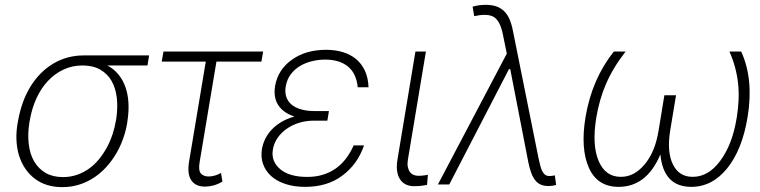

<svg xmlns="http://www.w3.org/2000/svg" viewBox="-20 -757 3120 788"><path d="M53.6 -258.9 55.4 -268.1Q62.9 -306.8 75.1 -339.8Q87.4 -372.9 105.8 -403.1Q124.3 -432.5 147.5 -456Q170.8 -479.4 198.2 -495.7Q225.5 -512.1 256.9 -520.8Q288.4 -529.5 322.8 -529.5H592L585.2 -488.3H420.8Q447.4 -474.1 465.9 -451.5Q484.4 -429 494.7 -400Q505 -371.1 507.1 -336.1Q509.2 -301.1 503.2 -261.7L502.5 -255.3Q497.2 -221.6 485.6 -188.7Q474.1 -155.9 456.7 -126.4Q439.3 -96.9 416.4 -71.7Q393.5 -46.5 365.6 -28.1Q337.7 -9.6 305 0.7Q272.4 11 235.4 11Q168 11 122.2 -24.1Q99.4 -41.5 83.1 -65.9Q66.8 -90.2 57.7 -120Q48.7 -149.9 47.4 -185Q46.2 -220.2 53.6 -258.9ZM238.3 -30.2Q269.5 -30.2 296.3 -39.6Q323.2 -49 345.9 -65.3Q368.6 -81.7 386.7 -104Q404.8 -126.4 418.7 -152Q432.5 -177.6 441.8 -205.6Q451 -233.7 455.6 -261.4L457 -268.5Q464.1 -315.7 459.3 -356Q454.5 -396.3 437.5 -425.6Q420.5 -454.9 390.8 -471.6Q361.2 -488.3 318.2 -488.3Q275.9 -488.3 240.1 -471.2Q204.2 -454.2 176.3 -424.4Q148.4 -394.5 129.6 -353.5Q110.8 -312.5 102.6 -264.6L101.2 -258.2Q93 -208.8 97.8 -166.9Q102.6 -125 120.2 -94.6Q137.8 -64.3 167.4 -47.2Q197.1 -30.2 238.3 -30.2Z M650.9 -545.5H1060L1052.9 -504.3H868.3L799.7 -94.1Q793.3 -58.2 804.3 -45.1Q815 -32.7 836.6 -32.7Q849.1 -32.7 862.6 -36.8Q876.1 -40.8 887.1 -47.2L892.8 -11.7Q874.3 -0.7 856.2 4.1Q838.1 8.9 821 8.9Q783.4 8.9 765.6 -16.3Q747.9 -41.5 755.7 -92L824.6 -504.3H643.8Z M1055 -145.2Q1058.9 -167.6 1069.2 -188.2Q1079.5 -208.8 1096.2 -226.2Q1112.9 -243.6 1136 -257.1Q1159.1 -270.6 1188.6 -278.8Q1163.7 -286.9 1146.8 -299.5Q1130 -312.1 1120.4 -328.1Q1110.8 -344.1 1108.1 -363.3Q1105.5 -382.5 1109 -403.8Q1120.4 -470.9 1177.6 -511.7Q1234.4 -552.6 1318.5 -552.6Q1355.8 -552.6 1387.1 -543.1Q1418.3 -533.7 1441.2 -514.7Q1464.1 -495.7 1477.6 -466.8Q1491.1 -437.9 1492.5 -398.8H1448.2Q1442.5 -456.3 1407.5 -484.4Q1372.5 -512.4 1314.3 -512.4Q1287.6 -512.4 1260.8 -506Q1234 -499.6 1211.6 -486.3Q1189.3 -473 1173.5 -452.2Q1157.7 -431.5 1152.7 -402.3Q1148.8 -379.6 1154.5 -361Q1160.2 -342.3 1175.2 -329Q1190.3 -315.7 1214.7 -308.4Q1239 -301.1 1272 -301.1H1329.9L1324.6 -267.4H1324.2L1323.5 -261.7H1266Q1235.8 -261.7 1207.6 -253Q1179.3 -244.3 1156.8 -228.5Q1134.2 -212.7 1119.1 -190.9Q1104 -169 1099.8 -142.4Q1095.9 -117.9 1103.7 -98Q1111.5 -78.1 1130.7 -62.1Q1168.3 -30.9 1240.8 -30.9Q1275.9 -30.9 1305 -39.8Q1334.2 -48.7 1357.8 -65.3Q1381.4 -82 1399.7 -106Q1418 -130 1431.5 -160.2H1474.1Q1460.2 -120.4 1438.2 -90Q1416.2 -59.7 1384.9 -36.2Q1323.9 9.9 1232.2 9.9Q1187.1 9.9 1151.6 -1.8Q1116.1 -13.5 1093 -34.3Q1070 -55 1059.8 -83.5Q1049.7 -111.9 1055 -145.2Z M1611.2 -101.9 1685 -545.5H1728L1654.1 -101.9Q1651.3 -85.2 1653.6 -72.8Q1655.9 -60.4 1661.8 -52Q1667.6 -43.7 1676.7 -39.6Q1685.7 -35.5 1696.4 -35.5Q1711.3 -35.5 1722.3 -37.3Q1733.3 -39.1 1736.2 -39.8L1732.6 1.8Q1727.3 2.8 1713.6 5Q1699.9 7.1 1678.6 7.1Q1660.2 7.1 1645.6 0Q1631 -7.1 1622 -20.8Q1612.9 -34.4 1609.9 -54.9Q1606.9 -75.3 1611.2 -101.9Z M2060 -536.9 2044 -615.4Q2033 -670.8 2007.1 -687.1Q1992.9 -696 1968.8 -696Q1950.3 -696 1926.1 -690.7L1919.7 -729.8Q1946 -737.2 1973.7 -737.2Q1997.5 -737.2 2015.8 -731.2Q2034.1 -725.1 2047.8 -712.4Q2061.4 -699.6 2070.5 -679.5Q2079.5 -659.4 2084.9 -631.7L2189.6 -110.8Q2193.9 -90.2 2197.8 -75.6Q2201.7 -61.1 2206.9 -52Q2212 -43 2218.8 -38.7Q2225.5 -34.4 2235.1 -34.4Q2239.3 -34.4 2245.4 -35.3Q2251.4 -36.2 2257.1 -37.3L2262.4 1.8Q2248.9 6.4 2229.4 6.4Q2213.4 6.4 2200.6 1.2Q2187.9 -3.9 2178.1 -15.4Q2168.3 -27 2161 -45.6Q2153.8 -64.3 2148.4 -90.9L2074.2 -472.7V-473.4H2068.9L1823.9 0H1777.3Z M2383.2 -277Q2409.4 -432.5 2499.3 -545.5H2547.6Q2521.3 -511.7 2501.4 -478.7Q2481.5 -445.7 2467.2 -412.5Q2452.8 -379.3 2443.2 -345.3Q2433.6 -311.4 2427.6 -275.9Q2408.7 -162.6 2436.8 -96.6Q2464.5 -31.2 2527.7 -31.2Q2556.5 -31.2 2580.6 -44.2Q2604.8 -57.2 2626.1 -82.7Q2647.4 -108.3 2661.8 -143.1Q2676.1 -177.9 2683.2 -222.7L2706.7 -366.1H2754.6L2730.8 -222.7Q2716.3 -134.6 2741.5 -82.7Q2766.3 -31.2 2822.8 -31.2Q2887.4 -31.2 2935.7 -96.6Q2960.6 -130 2977.6 -173.8Q2994.7 -217.7 3003.9 -275.9Q3009.6 -311.4 3011.2 -345.3Q3012.8 -379.3 3009.4 -412.5Q3006 -445.7 2997.3 -478.7Q2988.6 -511.7 2973.7 -545.5H3022Q3073.9 -431.8 3048.3 -277Q3026.6 -143.8 2965.2 -67.1Q2903.4 9.9 2817.5 9.9Q2759.9 9.9 2728.3 -23.4Q2696.7 -56.8 2690.3 -123.2Q2662.3 -56.8 2619.3 -23.4Q2576.3 9.9 2518.8 9.9Q2432.5 9.9 2397.4 -67.1Q2361.5 -146.7 2383.2 -277Z"/></svg>

Font: Inter P Extra Light
Style: Italic
Weight: 200
Italic angle: 9.39999°
Designer: Rasmus Andersson
Foundry: rsms
Version: Version 3.018;git-588b23468